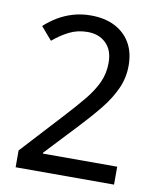

<svg xmlns="http://www.w3.org/2000/svg" viewBox="-82 -790 715 855"><g transform="rotate(10 275.5 -362.0)"><path d="M47 -76 218 -262Q267 -315 301.5 -357Q336 -399 355 -440Q374 -481 374 -530Q374 -587 342 -618Q310 -649 259 -649Q213 -649 175.5 -630Q138 -611 104 -582L54 -640Q80 -664 111.5 -683Q143 -702 180.5 -713Q218 -724 260 -724Q323 -724 368.5 -701Q414 -678 439 -635.5Q464 -593 464 -533Q464 -478 442 -429Q420 -380 381.5 -332Q343 -284 293 -231L156 -85V-81H492V0H47Z"/></g></svg>

Font: hexguzrati15
Style: Regular
Weight: 400
Designer: Jelle Bosma - Monotype Design Team
Foundry: Monotype Imaging Inc.
Version: Version 2.006